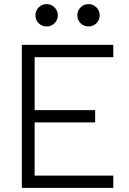

<svg xmlns="http://www.w3.org/2000/svg" viewBox="-20 -911 626 931"><path d="M85.9 0V-693.4H529.3V-633.8H147.9V-377H441.4V-317.4H147.9V-59.6H529.3V0ZM409.2 -782.7Q386.7 -782.7 370.8 -798.3Q355 -814 355 -836.4Q355 -859.4 370.8 -875.2Q386.7 -891.1 409.2 -891.1Q431.6 -891.1 447.5 -875.2Q463.4 -859.4 463.4 -836.4Q463.4 -814 447.5 -798.3Q431.6 -782.7 409.2 -782.7ZM206.1 -782.7Q183.6 -782.7 167.7 -798.3Q151.9 -814 151.9 -836.4Q151.9 -859.4 167.7 -875.2Q183.6 -891.1 206.1 -891.1Q228.5 -891.1 244.4 -875.2Q260.3 -859.4 260.3 -836.4Q260.3 -814 244.4 -798.3Q228.5 -782.7 206.1 -782.7Z"/></svg>

Font: Caskaydia Cove Light
Style: Regular
Weight: 300
Monospace: yes
Designer: Aaron Bell
Foundry: Saja Typeworks
Version: Version 4.300; ttfautohint (v1.8.3)